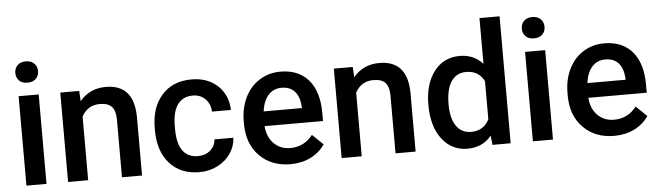

<svg xmlns="http://www.w3.org/2000/svg" viewBox="-48 -935 3879 1130"><g transform="rotate(-5 1892.0 -370.0)"><path d="M187 0H68.4V-528.3H187ZM61 -665.5Q61 -692.9 78.4 -710.9Q95.7 -729 127.9 -729Q160.2 -729 177.7 -710.9Q195.3 -692.9 195.3 -665.5Q195.3 -638.7 177.7 -620.8Q160.2 -603 127.9 -603Q95.7 -603 78.4 -620.8Q61 -638.7 61 -665.5Z M426.3 -528.3 429.7 -467.3Q488.3 -538.1 583.5 -538.1Q748.5 -538.1 751.5 -349.1V0H632.8V-342.3Q632.8 -392.6 611.1 -416.7Q589.4 -440.9 540 -440.9Q468.3 -440.9 433.1 -376V0H314.5V-528.3Z M1089.4 -85Q1133.8 -85 1163.1 -110.8Q1192.4 -136.7 1194.3 -174.8H1306.2Q1304.2 -125.5 1275.4 -82.8Q1246.6 -40 1197.3 -15.1Q1147.9 9.8 1090.8 9.8Q980 9.8 915 -62Q850.1 -133.8 850.1 -260.3V-272.5Q850.1 -393.1 914.6 -465.6Q979 -538.1 1090.3 -538.1Q1184.6 -538.1 1243.9 -483.2Q1303.2 -428.2 1306.2 -338.9H1194.3Q1192.4 -384.3 1163.3 -413.6Q1134.3 -442.9 1089.4 -442.9Q1031.7 -442.9 1000.5 -401.1Q969.2 -359.4 968.8 -274.4V-255.4Q968.8 -169.4 999.8 -127.2Q1030.8 -85 1089.4 -85Z M1628.4 9.8Q1515.6 9.8 1445.6 -61.3Q1375.5 -132.3 1375.5 -250.5V-265.1Q1375.5 -344.2 1406 -406.5Q1436.5 -468.8 1491.7 -503.4Q1546.9 -538.1 1614.7 -538.1Q1722.7 -538.1 1781.5 -469.2Q1840.3 -400.4 1840.3 -274.4V-226.6H1495.1Q1500.5 -161.1 1538.8 -123Q1577.1 -85 1635.3 -85Q1716.8 -85 1768.1 -150.9L1832 -89.8Q1800.3 -42.5 1747.3 -16.4Q1694.3 9.8 1628.4 9.8ZM1614.3 -442.9Q1565.4 -442.9 1535.4 -408.7Q1505.4 -374.5 1497.1 -313.5H1723.1V-322.3Q1719.2 -381.8 1691.4 -412.4Q1663.6 -442.9 1614.3 -442.9Z M2042.5 -528.3 2045.9 -467.3Q2104.5 -538.1 2199.7 -538.1Q2364.7 -538.1 2367.7 -349.1V0H2249V-342.3Q2249 -392.6 2227.3 -416.7Q2205.6 -440.9 2156.2 -440.9Q2084.5 -440.9 2049.3 -376V0H1930.7V-528.3Z M2466.3 -268.1Q2466.3 -390.1 2522.9 -464.1Q2579.6 -538.1 2674.8 -538.1Q2758.8 -538.1 2810.5 -479.5V-750H2929.2V0H2821.8L2815.9 -54.7Q2762.7 9.8 2673.8 9.8Q2581.1 9.8 2523.7 -64.9Q2466.3 -139.6 2466.3 -268.1ZM2585 -257.8Q2585 -177.2 2616 -132.1Q2647 -86.9 2704.1 -86.9Q2776.9 -86.9 2810.5 -151.9V-377.4Q2777.8 -440.9 2705.1 -440.9Q2647.5 -440.9 2616.2 -395.3Q2585 -349.6 2585 -257.8Z M3179.2 0H3060.5V-528.3H3179.2ZM3053.2 -665.5Q3053.2 -692.9 3070.6 -710.9Q3087.9 -729 3120.1 -729Q3152.3 -729 3169.9 -710.9Q3187.5 -692.9 3187.5 -665.5Q3187.5 -638.7 3169.9 -620.8Q3152.3 -603 3120.1 -603Q3087.9 -603 3070.6 -620.8Q3053.2 -638.7 3053.2 -665.5Z M3541 9.8Q3428.2 9.8 3358.2 -61.3Q3288.1 -132.3 3288.1 -250.5V-265.1Q3288.1 -344.2 3318.6 -406.5Q3349.1 -468.8 3404.3 -503.4Q3459.5 -538.1 3527.3 -538.1Q3635.3 -538.1 3694.1 -469.2Q3752.9 -400.4 3752.9 -274.4V-226.6H3407.7Q3413.1 -161.1 3451.4 -123Q3489.7 -85 3547.9 -85Q3629.4 -85 3680.7 -150.9L3744.6 -89.8Q3712.9 -42.5 3659.9 -16.4Q3606.9 9.8 3541 9.8ZM3526.9 -442.9Q3478 -442.9 3448 -408.7Q3418 -374.5 3409.7 -313.5H3635.7V-322.3Q3631.8 -381.8 3604 -412.4Q3576.2 -442.9 3526.9 -442.9Z"/></g></svg>

Font: Vazir Medium UI
Style: Medium-UI
Weight: 500
Designer: Saber Rastikerdar
Foundry: Saber Rastikerdar
Version: Version 30.0.0